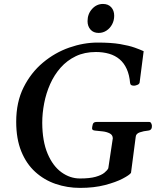

<svg xmlns="http://www.w3.org/2000/svg" viewBox="-20 -919 781 954"><path d="M377.9 14.6Q314.5 14.6 257.1 -4.9Q199.7 -24.4 155.3 -64.7Q110.8 -105 85.7 -167Q60.5 -229 60.5 -314Q60.5 -411.6 97.2 -484.9Q133.8 -558.1 193.4 -607.9Q252.9 -657.7 324.2 -682.6Q395.5 -707.5 465.3 -707.5Q532.2 -707.5 576.7 -700Q621.1 -692.4 649.2 -682.4Q677.2 -672.4 693.8 -664.6L674.3 -513.2Q674.3 -502 663.3 -497.6Q652.3 -493.2 646.5 -493.2Q638.7 -493.2 633.3 -495.6Q627.9 -498 626.5 -505.9Q623 -546.9 609.6 -576.4Q596.2 -606 574.2 -624.5Q552.2 -643.1 522.2 -651.9Q492.2 -660.6 456.5 -660.6Q399.9 -660.6 356.4 -639.6Q313 -618.7 281.2 -582.8Q249.5 -546.9 229.2 -501.2Q209 -455.6 199.5 -406Q189.9 -356.4 189.9 -308.6Q190.4 -216.8 216.6 -155.3Q242.7 -93.8 285.4 -63Q328.1 -32.2 377 -32.2Q426.3 -32.2 455.3 -40.5Q484.4 -48.8 499 -61Q513.7 -73.2 518.1 -83L540.5 -231.9Q540 -248.5 525.4 -256.1Q510.7 -263.7 491 -266.1Q471.2 -268.6 453.6 -270Q437.5 -271 437.5 -280.8Q437.5 -287.6 440.7 -300.3Q443.8 -313 459 -313H721.7Q728 -313 731.2 -306.6Q734.4 -300.3 734.9 -293.9Q735.8 -272 715.8 -270Q694.3 -268.1 674.8 -261.5Q655.3 -254.9 654.3 -238.8L630.9 -60.1Q623.5 -49.3 589.6 -31.5Q555.7 -13.7 501.5 0.5Q447.3 14.6 377.9 14.6ZM470.2 -755.4Q444.3 -755.4 429.7 -772Q415 -788.6 415 -814Q415 -849.6 437.5 -874.5Q460 -899.4 491.7 -899.4Q517.6 -899.4 532.5 -883.1Q547.4 -866.7 547.4 -840.8Q547.4 -817.4 537.1 -798.1Q526.9 -778.8 509.3 -767.1Q491.7 -755.4 470.2 -755.4Z"/></svg>

Font: Gelasio Medium
Style: Italic
Weight: 500
Italic angle: -8.5°
Designer: Eben Sorkin
Foundry: Eben Sorkin
Version: Version 1.008